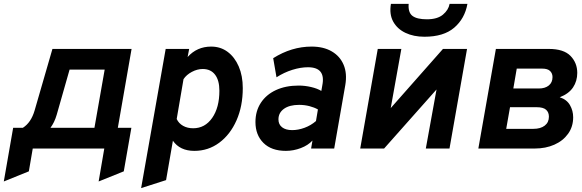

<svg xmlns="http://www.w3.org/2000/svg" viewBox="-40 -762 2984 985"><path d="M-20.5 169 27.5 -106.5H77.5Q119.5 -133.5 137.5 -195L229 -511H635L564.5 -106.5H634L595 117L466 169L495 0H128L108 117ZM219 -106.5H444.5L497 -405H317L251 -173.5Q245 -153 237 -136.5Q229 -120 219 -106.5Z M684 203 810 -511H930.5L922.5 -469.5Q970.5 -523 1043.5 -523Q1091.5 -523 1127.8 -496Q1164 -469 1184.8 -421Q1205.5 -373 1205.5 -310Q1205.5 -217 1173.2 -144.2Q1141 -71.5 1084.8 -29.8Q1028.5 12 957 12Q883 12 847 -40L812 162ZM951 -104Q1011.5 -104 1048.5 -157Q1085.5 -210 1085.5 -296.5Q1085.5 -350 1063.2 -379Q1041 -408 1000 -408Q972 -408 944.2 -393.2Q916.5 -378.5 901.5 -356L866.5 -151.5Q877 -129 899.2 -116.5Q921.5 -104 951 -104Z M1426.5 12Q1352.5 12 1311.5 -28.8Q1270.5 -69.5 1270.5 -136Q1270.5 -192 1298 -234.2Q1325.5 -276.5 1375.5 -299.8Q1425.5 -323 1492 -323Q1524.5 -323 1556.2 -315.5Q1588 -308 1608.5 -295.5L1613.5 -324Q1632 -417 1540 -417Q1502.5 -417 1460 -403.8Q1417.5 -390.5 1378.5 -365.5L1361.5 -463.5Q1456 -523 1558.5 -523Q1620 -523 1662.2 -498.2Q1704.5 -473.5 1723 -429.2Q1741.5 -385 1731.5 -326L1674.5 0H1556L1563 -41Q1540.5 -16.5 1503 -2.2Q1465.5 12 1426.5 12ZM1458.5 -94.5Q1490 -94.5 1522.5 -106.5Q1555 -118.5 1581 -141L1591 -200.5Q1572.5 -211 1547.5 -217.5Q1522.5 -224 1494.5 -224Q1445 -224 1416.8 -203.8Q1388.5 -183.5 1388.5 -149.5Q1388.5 -123.5 1407.2 -109Q1426 -94.5 1458.5 -94.5Z M1808 0 1898 -511H2019L1964.5 -207.5L2232.5 -511H2356L2266 0H2144.5L2199.5 -303L1930.5 0ZM2137.5 -573.5Q2082 -573.5 2040 -593.5Q1998 -613.5 1977.2 -651.2Q1956.5 -689 1965.5 -742H2056.5Q2053 -698 2076 -680.5Q2099 -663 2150 -663Q2204 -663 2232.5 -687Q2261 -711 2266.5 -742H2358Q2344.5 -666.5 2290.2 -620Q2236 -573.5 2137.5 -573.5Z M2414 0 2504 -511H2775.5Q2852 -511 2886.8 -475.2Q2921.5 -439.5 2921.5 -388Q2921.5 -346 2899.8 -313.5Q2878 -281 2831.5 -263Q2867.5 -251.5 2884 -222.8Q2900.5 -194 2900.5 -160.5Q2900.5 -112 2874.5 -75.8Q2848.5 -39.5 2804 -19.8Q2759.5 0 2703 0ZM2593.5 -308H2724Q2756.5 -308 2775.5 -323.5Q2794.5 -339 2794.5 -366.5Q2794.5 -385.5 2782 -397.8Q2769.5 -410 2741.5 -410H2611ZM2557 -101H2696.5Q2733 -101 2754.5 -117.5Q2776 -134 2776 -163.5Q2776 -186 2761.5 -199Q2747 -212 2713.5 -212H2576.5Z"/></svg>

Font: Overpass
Style: Bold Italic
Weight: 700
Italic angle: -10°
Designer: Delve Withrington, Dave Bailey, Thomas Jockin
Foundry: Delve Fonts LLC
Version: Version 4.000; ttfautohint (v1.8.3)